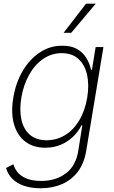

<svg xmlns="http://www.w3.org/2000/svg" viewBox="-20 -800 615 1036"><path d="M199.2 215.8Q148.4 215.8 109.9 202.6Q71.3 189.5 46.6 164.8Q22 140.1 12.7 106.4L52.2 86.4Q59.6 112.3 77.9 132.8Q96.2 153.3 127.2 164.8Q158.2 176.3 202.6 176.3Q280.8 176.3 335.4 135.5Q390.1 94.7 402.8 11.2L424.3 -124.5H420.4Q402.3 -89.4 373.5 -61.8Q344.7 -34.2 306.9 -18.6Q269 -2.9 224.1 -2.9Q159.7 -2.9 116.2 -36.1Q72.8 -69.3 55.4 -130.1Q38.1 -190.9 51.8 -272.9Q65.4 -355 103 -418.2Q140.6 -481.4 195.6 -517.6Q250.5 -553.7 316.4 -553.2Q363.3 -553.7 395 -535.9Q426.8 -518.1 445.1 -488.5Q463.4 -459 471.2 -423.8H476.1L496.1 -545.9H538.1L445.3 13.2Q434.1 81.5 399.9 126.5Q365.7 171.4 314.2 193.6Q262.7 215.8 199.2 215.8ZM231.4 -43Q286.1 -43.5 331.3 -71Q376.5 -98.6 407.5 -150.4Q438.5 -202.1 450.7 -273.4Q461.9 -342.3 449.7 -396.5Q437.5 -450.7 403.3 -481.9Q369.1 -513.2 313 -513.2Q257.3 -513.2 211.9 -481.4Q166.5 -449.7 136.5 -395.3Q106.4 -340.8 95.2 -273.4Q84 -205.6 95.7 -153.6Q107.4 -101.6 141.6 -72.5Q175.8 -43.5 231.4 -43ZM323.2 -623 444.3 -780.3H496.6L364.3 -623Z"/></svg>

Font: Inter Tight ExtraLight
Style: Italic
Weight: 250
Italic angle: -9.39999°
Designer: Rasmus Andersson
Foundry: rsms
Version: Version 3.004